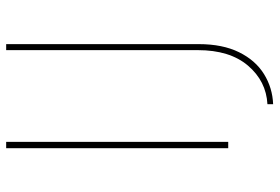

<svg xmlns="http://www.w3.org/2000/svg" viewBox="-158 -584 884 607"><g transform="rotate(-90 283.5 -280.0)"><path d="M119 -702H139V0H119ZM448 -93Q448 -18 422.5 34Q397 86 353.5 113Q310 140 258 142V124Q331 120 380 62.5Q429 5 429 -96V-702H448Z"/></g></svg>

Font: Synthetic Thin
Style: Regular
Weight: 100
Designer: Santiago Orozco
Foundry: Typemade
Version: Version 2.000; ttfautohint (v1.8.4.7-5d5b)